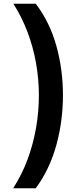

<svg xmlns="http://www.w3.org/2000/svg" viewBox="-20 -852 426 1037"><path d="M51 165Q98 92 128.5 10Q159 -72 174.5 -160Q190 -248 190 -336Q190 -425 174.5 -512Q159 -599 128 -680.5Q97 -762 52 -832H173Q249 -732 284.5 -604Q320 -476 320 -338Q320 -199 284.5 -69Q249 61 173 165Z"/></svg>

Font: Noto Sans Devanagari
Style: Regular
Weight: 400
Designer: Jelle Bosma - Monotype Design Team
Foundry: Monotype Imaging Inc.
Version: Version 2.003